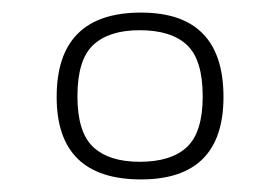

<svg xmlns="http://www.w3.org/2000/svg" viewBox="-20 -726 445 305"><path d="M204 -441Q70 -441 70 -572Q70 -706 204 -706Q335 -706 335 -572Q335 -441 204 -441ZM202 -469Q252 -469 277 -492.5Q302 -516 302 -573Q302 -631 277 -654.5Q252 -678 202 -678Q153 -678 128 -654.5Q103 -631 103 -573Q103 -516 128 -492.5Q153 -469 202 -469Z"/></svg>

Font: Asap Expanded Thin
Style: Regular
Weight: 100
Width: 7
Designer: Pablo Cosgaya
Foundry: Omnibus-Type
Version: Version 3.001; ttfautohint (v1.8.4.7-5d5b)